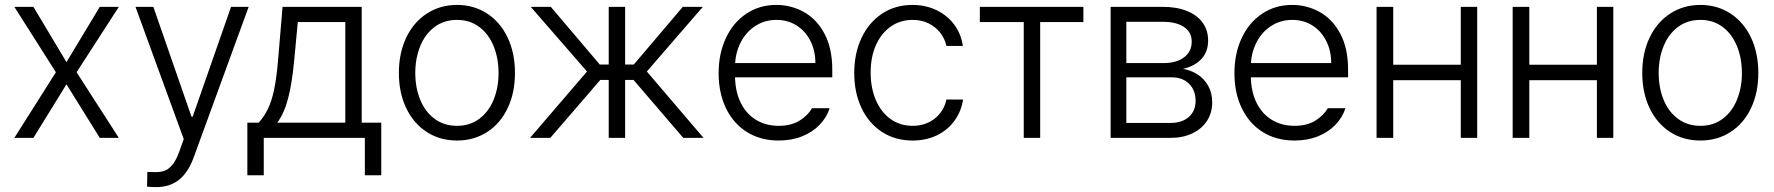

<svg xmlns="http://www.w3.org/2000/svg" viewBox="-20 -558 7181 777"><path d="M249 -306.6 383.8 -530.3H460.9L290 -265.6L460.9 0H383.8L249 -216.8L115.2 0H38.1L206.1 -265.6L38.1 -530.3H115.2Z M575.2 197.3 576.2 137.7 608.4 138.7Q629.4 138.7 645 133.5Q660.6 128.4 676.3 110.6Q691.9 92.8 705.1 56.6L723.6 4.9L528.3 -530.3H600.6L754.9 -85.9H759.8L915 -530.3H986.3L762.7 82Q740.7 141.1 703.6 170.2Q666.5 199.2 612.3 199.2Q592.8 199.2 575.2 197.3Z M981 -61.5H1026.9Q1049.8 -86.9 1064.9 -118.7Q1080.1 -150.4 1089.6 -196.5Q1099.1 -242.7 1105 -311.5L1123.5 -530.3H1443.8V-61.5H1522.9V151.4H1456.5V0H1047.4V151.4H981ZM1377.4 -61.5V-468.8H1185.1L1170.4 -311.5Q1161.6 -220.7 1146.2 -160.9Q1130.9 -101.1 1102.1 -61.5Z M1594.2 -262.7Q1594.2 -343.3 1624 -405.8Q1653.8 -468.3 1707.5 -503.2Q1761.2 -538.1 1829.6 -538.1Q1897.9 -538.1 1951.4 -503.2Q2004.9 -468.3 2034.4 -405.8Q2064 -343.3 2064 -262.7Q2064 -182.6 2034.4 -120.4Q2004.9 -58.1 1951.4 -23.7Q1897.9 10.7 1829.6 10.7Q1760.7 10.7 1707.3 -23.7Q1653.8 -58.1 1624 -120.4Q1594.2 -182.6 1594.2 -262.7ZM1997.6 -262.7Q1997.6 -321.8 1977.8 -370.8Q1958 -419.9 1919.9 -448.7Q1881.8 -477.5 1829.6 -477.5Q1776.9 -477.5 1738.5 -448.7Q1700.2 -419.9 1680.4 -370.8Q1660.6 -321.8 1660.6 -262.7Q1660.6 -203.6 1680.4 -154.8Q1700.2 -106 1738.5 -77.4Q1776.9 -48.8 1829.6 -48.8Q1881.8 -48.8 1919.9 -77.4Q1958 -106 1977.8 -154.8Q1997.6 -203.6 1997.6 -262.7Z M2355.5 -268.6 2127.9 -530.3H2209L2407.2 -296.9H2443.4V-530.3H2509.8V-296.9H2544.9L2743.2 -530.3H2824.2L2597.7 -268.6L2827.1 0H2745.1L2543.9 -234.4H2509.8V0H2443.4V-234.4H2409.2L2207 0H2125Z M2888.2 -261.7Q2888.2 -341.3 2917.7 -404.3Q2947.3 -467.3 3000.5 -502.7Q3053.7 -538.1 3121.6 -538.1Q3181.6 -538.1 3233.4 -509.3Q3285.2 -480.5 3316.7 -421.4Q3348.1 -362.3 3348.1 -276.4V-245.1H2954.6Q2956.1 -185.5 2978 -141.4Q3000 -97.2 3039.6 -73Q3079.1 -48.8 3131.3 -48.8Q3181.6 -48.8 3215.6 -69.8Q3249.5 -90.8 3266.1 -120.1H3337.4Q3325.7 -83 3297.1 -53.2Q3268.6 -23.4 3226.1 -6.3Q3183.6 10.7 3131.3 10.7Q3057.6 10.7 3002.7 -23.7Q2947.8 -58.1 2918 -119.9Q2888.2 -181.6 2888.2 -261.7ZM3279.8 -302.7Q3279.8 -352.1 3259.8 -392.1Q3239.7 -432.1 3203.9 -454.8Q3168 -477.5 3122.6 -477.5Q3075.7 -477.5 3038.6 -454.1Q3001.5 -430.7 2979.7 -390.6Q2958 -350.6 2955.1 -302.7Z M3437 -262.7Q3437 -342.3 3466.6 -404.8Q3496.1 -467.3 3549.6 -502.7Q3603 -538.1 3672.4 -538.1Q3725.6 -538.1 3769.5 -517.1Q3813.5 -496.1 3841.6 -458.5Q3869.6 -420.9 3876.5 -372.1H3810.1Q3803.7 -401.4 3785.2 -425.3Q3766.6 -449.2 3738 -463.4Q3709.5 -477.5 3673.3 -477.5Q3623.5 -477.5 3585 -450.7Q3546.4 -423.8 3524.9 -375.5Q3503.4 -327.1 3503.4 -264.6Q3503.4 -201.7 3524.7 -152.6Q3545.9 -103.5 3584.2 -76.2Q3622.6 -48.8 3673.3 -48.8Q3724.6 -48.8 3762 -77.6Q3799.3 -106.4 3810.1 -155.3H3877.4Q3870.1 -107.4 3842.8 -69.6Q3815.4 -31.7 3771.7 -10.5Q3728 10.7 3673.3 10.7Q3602.5 10.7 3548.8 -24.4Q3495.1 -59.6 3466.1 -121.6Q3437 -183.6 3437 -262.7Z M3945.3 -530.3H4364.3V-468.8H4189.5V0H4123V-468.8H3945.3Z M4474.6 -530.3H4685.5Q4741.7 -530.3 4783.2 -513.7Q4824.7 -497.1 4846.9 -466.3Q4869.1 -435.5 4869.1 -394.5Q4869.1 -348.6 4842.3 -319.6Q4815.4 -290.5 4767.6 -279.3Q4799.8 -273.9 4826.7 -256.6Q4853.5 -239.3 4869.6 -210.4Q4885.7 -181.6 4885.7 -143.6Q4885.7 -102.1 4865 -69.6Q4844.2 -37.1 4805.9 -18.6Q4767.6 0 4716.8 0H4474.6ZM4818.4 -149.4Q4818.4 -192.9 4792 -219Q4765.6 -245.1 4721.7 -245.1H4538.1V-60.5H4716.8Q4763.7 -60.5 4791 -84.7Q4818.4 -108.9 4818.4 -149.4ZM4802.7 -389.6Q4802.7 -427.7 4771.7 -448.7Q4740.7 -469.7 4685.5 -469.7H4538.1V-302.7H4688.5Q4741.2 -302.7 4772 -326.2Q4802.7 -349.6 4802.7 -389.6Z M4975.6 -261.7Q4975.6 -341.3 5005.1 -404.3Q5034.7 -467.3 5087.9 -502.7Q5141.1 -538.1 5209 -538.1Q5269 -538.1 5320.8 -509.3Q5372.6 -480.5 5404.1 -421.4Q5435.5 -362.3 5435.5 -276.4V-245.1H5042Q5043.5 -185.5 5065.4 -141.4Q5087.4 -97.2 5127 -73Q5166.5 -48.8 5218.8 -48.8Q5269 -48.8 5303 -69.8Q5336.9 -90.8 5353.5 -120.1H5424.8Q5413.1 -83 5384.5 -53.2Q5356 -23.4 5313.5 -6.3Q5271 10.7 5218.8 10.7Q5145 10.7 5090.1 -23.7Q5035.2 -58.1 5005.4 -119.9Q4975.6 -181.6 4975.6 -261.7ZM5367.2 -302.7Q5367.2 -352.1 5347.2 -392.1Q5327.1 -432.1 5291.3 -454.8Q5255.4 -477.5 5210 -477.5Q5163.1 -477.5 5126 -454.1Q5088.9 -430.7 5067.1 -390.6Q5045.4 -350.6 5042.5 -302.7Z M5618.2 -295.9H5891.6V-530.3H5958V0H5891.6V-233.4H5618.2V0H5550.8V-530.3H5618.2Z M6168.9 -295.9H6442.4V-530.3H6508.8V0H6442.4V-233.4H6168.9V0H6101.6V-530.3H6168.9Z M6626 -262.7Q6626 -343.3 6655.8 -405.8Q6685.5 -468.3 6739.3 -503.2Q6793 -538.1 6861.3 -538.1Q6929.7 -538.1 6983.2 -503.2Q7036.6 -468.3 7066.2 -405.8Q7095.7 -343.3 7095.7 -262.7Q7095.7 -182.6 7066.2 -120.4Q7036.6 -58.1 6983.2 -23.7Q6929.7 10.7 6861.3 10.7Q6792.5 10.7 6739 -23.7Q6685.5 -58.1 6655.8 -120.4Q6626 -182.6 6626 -262.7ZM7029.3 -262.7Q7029.3 -321.8 7009.5 -370.8Q6989.7 -419.9 6951.7 -448.7Q6913.6 -477.5 6861.3 -477.5Q6808.6 -477.5 6770.3 -448.7Q6731.9 -419.9 6712.2 -370.8Q6692.4 -321.8 6692.4 -262.7Q6692.4 -203.6 6712.2 -154.8Q6731.9 -106 6770.3 -77.4Q6808.6 -48.8 6861.3 -48.8Q6913.6 -48.8 6951.7 -77.4Q6989.7 -106 7009.5 -154.8Q7029.3 -203.6 7029.3 -262.7Z"/></svg>

Font: Pretendard GOV Light
Style: Regular
Weight: 300
Designer: Base glyphs from Inter by Rasmus Andersson; Hangeul glyphs from Noto Sans CJK(Source Han Sans) by Jang Soo-young and Kan
Foundry: Kil Hyung-jin
Version: Version 1.309